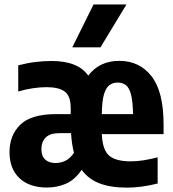

<svg xmlns="http://www.w3.org/2000/svg" viewBox="-20 -828 772 858"><path d="M189.5 10Q111.5 10 67 -31.8Q22.5 -73.5 22.5 -148.5Q22.5 -223.5 70.8 -270.8Q119 -318 230 -318H296V-344.5Q296 -398.5 269.8 -418.5Q243.5 -438.5 187.5 -438.5Q161 -438.5 127.5 -433.8Q94 -429 61.5 -419V-536Q101 -546.5 138.2 -551Q175.5 -555.5 210.5 -555.5Q328.5 -555.5 374.5 -490Q423.5 -556 513.5 -556Q603.5 -556 657.2 -487.2Q711 -418.5 711 -271.5V-228.5H435Q438 -159 467.2 -133Q496.5 -107 564 -107Q592.5 -107 622.2 -111.8Q652 -116.5 684.5 -125V-8Q611.5 10.5 547.5 10.5Q475 10.5 425 -8.5Q375 -27.5 345 -69Q313 -23 273.5 -6.5Q234 10 189.5 10ZM506 -459Q484 -459 468.5 -447.2Q453 -435.5 444.2 -405Q435.5 -374.5 435 -318H574.5Q573.5 -375 565.5 -405.5Q557.5 -436 542.5 -447.5Q527.5 -459 506 -459ZM228.5 -99.5Q250.5 -99.5 271.5 -109.2Q292.5 -119 310.5 -145Q300.5 -183.5 297.5 -233H246.5Q203 -233 184 -213.2Q165 -193.5 165 -161.5Q165 -130.5 182 -115Q199 -99.5 228.5 -99.5ZM303 -616.5 398 -808H545L429 -616.5Z"/></svg>

Font: Encode Sans Condensed Condensed
Style: Bold
Weight: 700
Width: 3
Designer: Multiple Designers
Foundry: Impallari Type
Version: Version 3.000; ttfautohint (v1.8.3) -l 8 -r 50 -G 200 -x 14 